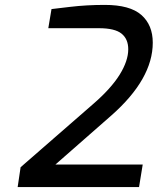

<svg xmlns="http://www.w3.org/2000/svg" viewBox="-20 -763 643 783"><path d="M64 -81 359 -338Q433 -402 468 -458.5Q503 -515 503 -562Q503 -604 475.5 -626Q448 -648 383 -648H177L190 -726Q199 -727 266 -735Q333 -743 407 -743Q510 -743 556.5 -702Q603 -661 603 -589Q603 -441 434 -292L206 -92H562L547 0H52Z"/></svg>

Font: Exo Medium
Style: Italic
Weight: 500
Italic angle: -9°
Designer: Natanael Gama
Foundry: Natanael Gama
Version: Version 1.500; ttfautohint (v1.6)